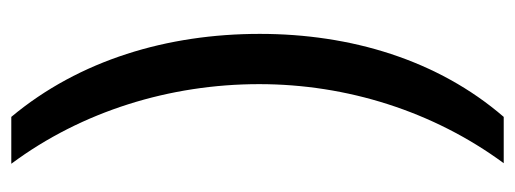

<svg xmlns="http://www.w3.org/2000/svg" viewBox="-306 -448 912 340"><g transform="rotate(-90 150.0 -278.0)"><path d="M260 -274C260 -437 214 -593 113 -714H30C123 -589 171 -433 171 -275C171 -120 123 33 31 158H113C214 41 260 -113 260 -274Z"/></g></svg>

Font: Noto Sans Lycian
Style: Regular
Weight: 400
Designer: Monotype Design Team
Foundry: Monotype Imaging Inc.
Version: Version 2.002